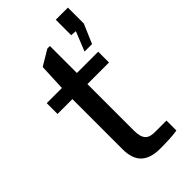

<svg xmlns="http://www.w3.org/2000/svg" viewBox="-242 -842 905 905"><g transform="rotate(-45 211.0 -389.0)"><path d="M366 -458V-530H224V-710H207L130 -664L124 -530H23V-458H122V-124C122 -39 164 0 250 0C280 0 335 -1 364 -7V-73H287C244 -73 222 -89 222 -149V-458ZM321 -576H371L412 -672V-778H331V-675L360 -673Z"/></g></svg>

Font: Bisquit Text
Style: Regular
Weight: 400
Version: Version 1.004;Glyphs 3.2.3 (3260)